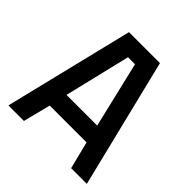

<svg xmlns="http://www.w3.org/2000/svg" viewBox="-185 -831 969 969"><g transform="rotate(45 299.5 -346.0)"><path d="M325 -599 409 -245H190L275 -599ZM131 0 168 -147H431L468 0H580L410 -692H189L20 0Z"/></g></svg>

Font: RazerF5 SemiBold
Style: Regular
Weight: 600
Foundry: Razer Inc.
Version: Version 2